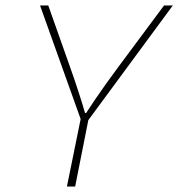

<svg xmlns="http://www.w3.org/2000/svg" viewBox="-20 -680 650 700"><path d="M224 0 274 -246 126 -660H156L236 -434Q251 -392 266 -346Q281 -300 290 -268H294Q306 -287 325.5 -315.5Q345 -344 367 -375Q389 -406 410 -434L578 -660H610L302 -242L254 0Z"/></svg>

Font: Source Code Pro ExtraLight ExtraLight
Style: Italic
Weight: 250
Italic angle: -11°
Monospace: yes
Version: Version 1.016;hotconv 1.0.116;makeotfexe 2.5.65601